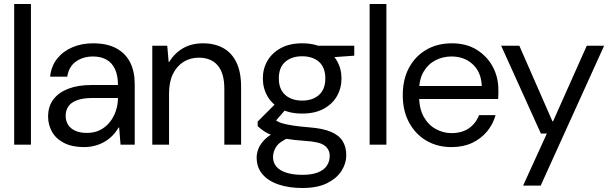

<svg xmlns="http://www.w3.org/2000/svg" viewBox="-20 -725 3056 962"><path d="M51 0V-705H135V0Z M401 12Q341 12 300.5 -9Q260 -30 240.5 -65Q221 -100 221 -141Q221 -192 247.5 -227Q274 -262 322.5 -280.5Q371 -299 437 -299H571Q571 -347 556 -379Q541 -411 513 -426.5Q485 -442 446 -442Q397 -442 361 -417Q325 -392 317 -341H231Q237 -395 267 -432Q297 -469 343.5 -488.5Q390 -508 446 -508Q517 -508 563.5 -482.5Q610 -457 632.5 -411.5Q655 -366 655 -305V0H584L577 -86H574Q561 -63 543 -45Q525 -27 503.5 -14.5Q482 -2 456 5Q430 12 401 12ZM415 -59Q453 -59 481.5 -73.5Q510 -88 530 -113Q550 -138 560.5 -169.5Q571 -201 571 -234H444Q395 -234 365 -222.5Q335 -211 322 -191Q309 -171 309 -145Q309 -119 321.5 -99.5Q334 -80 358 -69.5Q382 -59 415 -59Z M743 0V-496H818L825 -415H828Q854 -458 896.5 -483Q939 -508 998 -508Q1055 -508 1098 -484.5Q1141 -461 1164.5 -412.5Q1188 -364 1188 -290V0H1104V-281Q1104 -358 1071 -397Q1038 -436 976 -436Q933 -436 899.5 -415Q866 -394 846.5 -354.5Q827 -315 827 -257V0Z M1495 217Q1428 217 1376 199.5Q1324 182 1295 148Q1266 114 1266 64Q1266 42 1275.5 18.5Q1285 -5 1308.5 -28Q1332 -51 1375 -71L1431 -37Q1380 -15 1364 10Q1348 35 1348 62Q1348 90 1365 110Q1382 130 1415.5 140.5Q1449 151 1495 151Q1542 151 1572.5 139Q1603 127 1617.5 105.5Q1632 84 1632 56Q1632 24 1606.5 4.5Q1581 -15 1510 -19Q1451 -23 1411.5 -30Q1372 -37 1346 -46.5Q1320 -56 1302.5 -68Q1285 -80 1271 -93V-116L1368 -213L1422 -189L1341 -96L1350 -130Q1359 -124 1369.5 -117.5Q1380 -111 1398.5 -106Q1417 -101 1448 -96Q1479 -91 1529 -87Q1596 -82 1637 -65Q1678 -48 1696.5 -18.5Q1715 11 1715 53Q1715 93 1691.5 130.5Q1668 168 1619.5 192.5Q1571 217 1495 217ZM1494 -156Q1431 -156 1387 -179.5Q1343 -203 1320 -243Q1297 -283 1297 -332Q1297 -381 1320 -420.5Q1343 -460 1387 -484Q1431 -508 1494 -508Q1557 -508 1601 -484Q1645 -460 1668 -420.5Q1691 -381 1691 -332Q1691 -283 1668 -243Q1645 -203 1601 -179.5Q1557 -156 1494 -156ZM1494 -221Q1547 -221 1578.5 -249.5Q1610 -278 1610 -332Q1610 -387 1578.5 -415Q1547 -443 1494 -443Q1441 -443 1409 -415Q1377 -387 1377 -332Q1377 -278 1409 -249.5Q1441 -221 1494 -221ZM1574 -433 1549 -496H1755V-446Z M1832 0V-705H1916V0Z M2242 12Q2171 12 2116 -20.5Q2061 -53 2029.5 -111.5Q1998 -170 1998 -248Q1998 -327 2029 -385Q2060 -443 2115.5 -475.5Q2171 -508 2244 -508Q2317 -508 2369 -475.5Q2421 -443 2449 -390.5Q2477 -338 2477 -276Q2477 -266 2477 -254.5Q2477 -243 2476 -229H2061V-294H2394Q2391 -364 2348.5 -403Q2306 -442 2242 -442Q2199 -442 2162 -423Q2125 -404 2102.5 -366Q2080 -328 2080 -271V-243Q2080 -181 2103 -140Q2126 -99 2163.5 -78.5Q2201 -58 2242 -58Q2294 -58 2329 -82Q2364 -106 2380 -148H2463Q2450 -102 2420 -66Q2390 -30 2345.5 -9Q2301 12 2242 12Z M2601 205 2720 -56H2690L2491 -496H2582L2748 -117H2751L2920 -496H3007L2689 205Z"/></svg>

Font: DM Sans 9pt 36pt
Style: Regular
Weight: 400
Version: Version 4.004;gftools[0.9.30]